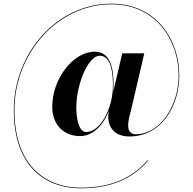

<svg xmlns="http://www.w3.org/2000/svg" viewBox="-20 -810 1050 1044"><path d="M597.5 -352C597.5 -434 581.5 -529 495.5 -529C376.5 -529 264 -380 264 -230C264 -126 332.5 -70 414 -70C484.5 -70 541 -127 572 -207.5C559 -146 581 -68 683.5 -68C862 -68 955 -238.5 955 -401C955 -584 838 -790 585 -790C292 -790 55 -524 55 -211C55 104 236 214 419 214C582 214 701 162 785 64L782 62C698.5 159 581 210.5 419 210.5C239 210.5 58.5 101 58.5 -211C58.5 -522 295.5 -786.5 585 -786.5C836 -786.5 951.5 -581.5 951.5 -401C951.5 -235.5 851.5 -80 718 -80C649 -80 686.5 -183.5 691.5 -206.5L764.5 -520H644.5L595.5 -309.5C597 -323.5 597.5 -337.5 597.5 -352ZM594 -346C594 -215.5 523 -92 449.5 -92C410 -92 395 -159 395 -226C395 -350 458.5 -507 522.5 -507C592 -507 594 -388 594 -346Z"/></svg>

Font: Bodoni* 48pt Medium
Style: Regular
Weight: 500
Version: Version 2.3